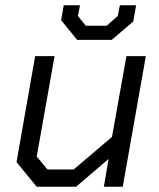

<svg xmlns="http://www.w3.org/2000/svg" viewBox="-20 -712 607 732"><path d="M43 -94 114 -498H188L120 -115L161 -66H261L407 -190L462 -498H536L448 0H376L394 -106L270 0H120ZM213 -635 223 -692H285L277 -651L307 -614H387L429 -651L437 -692H499L488 -630L406 -560H274Z"/></svg>

Font: Chakra Petch
Style: Italic
Weight: 400
Italic angle: -10°
Designer: Katatrad Aksorn Co.,Ltd.
Foundry: Cadson Demak Co.,Ltd.
Version: Version 1.000; ttfautohint (v1.6)